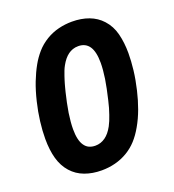

<svg xmlns="http://www.w3.org/2000/svg" viewBox="-137 -848 876 968"><g transform="rotate(-20 301.0 -364.0)"><path d="M244.1 14.2Q194.3 14.2 153.6 -1Q112.8 -16.1 84.5 -47.9Q55.7 -80.1 42.7 -126.2Q29.8 -172.4 29.8 -232.4Q29.8 -275.4 35.9 -325Q42 -374.5 54.2 -424.8Q66.9 -478 83.7 -521.5Q100.6 -564.9 120.1 -599.6Q137.2 -630.4 160.9 -657.7Q184.6 -685.1 218.3 -705.6Q250 -724.6 285.4 -733.4Q320.8 -742.2 357.4 -742.2Q407.7 -742.2 448.2 -727.1Q488.8 -711.9 516.6 -681.2Q547.9 -647 559.8 -599.4Q571.8 -551.8 571.8 -495.6Q571.8 -454.1 566.2 -405.5Q560.5 -356.9 547.9 -303.7Q536.6 -255.4 520.5 -211.2Q504.4 -167 482.4 -128.9Q461.9 -92.8 438.2 -66.9Q414.6 -41 383.8 -22.5Q352.5 -3.9 317.4 5.1Q282.2 14.2 244.1 14.2ZM256.3 -113.8Q285.6 -113.8 310.1 -131.3Q321.8 -139.6 332.3 -152.3Q342.8 -165 352.1 -182.1Q358.4 -193.8 363.8 -207Q369.1 -220.2 374.5 -235.8Q380.9 -253.9 385.3 -269.5Q389.6 -285.2 395 -307.6Q402.3 -338.4 407.5 -363.8Q412.6 -389.2 416.5 -413.1Q423.8 -461.4 423.8 -498Q423.8 -557.1 404.3 -585.9Q384.3 -615.2 345.7 -615.2Q329.1 -615.2 315.7 -610.4Q302.2 -605.5 292 -598.1Q280.3 -589.8 269.5 -576.7Q258.8 -563.5 250 -547.4Q243.2 -535.2 238.5 -522.9Q233.9 -510.7 229 -496.6Q225.6 -486.3 222.9 -477.8Q220.2 -469.2 217.8 -460.9Q215.3 -452.6 212.9 -442.9Q210.4 -433.1 207 -419.9Q200.7 -394.5 195.1 -367.4Q189.5 -340.3 185.5 -315.4Q178.2 -266.1 178.2 -230Q178.2 -170.9 197.8 -142.6Q208 -127.4 222.9 -120.6Q237.8 -113.8 256.3 -113.8Z"/></g></svg>

Font: Hack
Style: Bold Italic
Weight: 700
Italic angle: -11°
Monospace: yes
Designer: Christopher Simpkins
Foundry: Christopher Simpkins
Version: Version 2.017; ttfautohint (v1.4.1) -l 4 -r 80 -G 350 -x 0 -